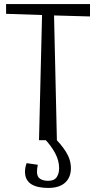

<svg xmlns="http://www.w3.org/2000/svg" viewBox="-20 -690 473 945"><path d="M10 0ZM187 -616 10 -622V-670H423V-609L246 -614L260 0H172ZM237 -23Q280 18 304.5 57Q329 96 329 138Q329 183 300.5 209Q272 235 217 235Q194 235 173 231Q152 227 136.5 218Q121 209 112 193.5Q103 178 103 155Q103 135 111 113L166 121Q164 131 163 139.5Q162 148 162 155Q162 181 178 190.5Q194 200 217 200Q247 200 259 182Q271 164 271 138Q271 101 252 65Q233 29 201 -5Z"/></svg>

Font: Combo
Style: Regular
Weight: 400
Designer: Eduardo Rodriguez Tunni
Foundry: Eduardo Rodriguez Tunni
Version: Version 1.001